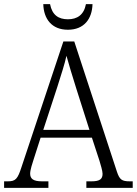

<svg xmlns="http://www.w3.org/2000/svg" viewBox="-21 -916 667 936"><path d="M310 -771C389 -771 428 -824 430 -896H398C388 -843 355 -822 310 -822C264 -822 233 -843 223 -896H190C192 -824 231 -771 310 -771ZM-1 0H215V-32H184C140 -32 126 -45 126 -70C126 -87 137 -121 143 -139L177 -245H427L464 -132C469 -114 479 -84 479 -69C479 -44 467 -32 425 -32H400V0H626V-32H612C573 -32 562 -40 549 -79L341 -714H288L84 -102C65 -43 55 -32 17 -32H-1ZM190 -283 259 -494C276 -548 295 -606 303 -644C314 -603 332 -545 351 -484L415 -283Z"/></svg>

Font: Noto Serif Bengali SemiCondensed Light
Style: Regular
Weight: 300
Width: 4
Designer: Juan Bruce, Universal Thirst, Indian Type Foundry and the Monotype Design Team.
Foundry: Monotype Imaging Inc.
Version: Version 2.003